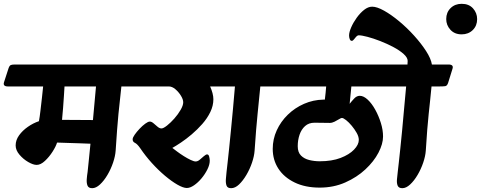

<svg xmlns="http://www.w3.org/2000/svg" viewBox="-78 -963 2520 1006"><path d="M-57 -532 -33 -606Q-28 -620 -20.5 -622.5Q-13 -625 0 -625H657Q685 -625 678 -603L654 -529Q649 -513 639 -511.5Q629 -510 605 -510H558Q554 -469 550 -435Q546 -401 542.5 -364.5Q539 -328 535.5 -282.5Q532 -237 528 -174Q526 -145 514.5 -111Q503 -77 485 -46.5Q467 -16 446 3.5Q425 23 405 23Q386 23 380.5 9.5Q375 -4 376.5 -24Q378 -44 381 -62Q383 -82 387 -120Q391 -158 396 -210Q375 -211 344 -212Q313 -213 280.5 -214Q248 -215 221 -216Q215 -196 197.5 -168.5Q180 -141 157.5 -120Q135 -99 114 -99Q96 -99 70 -114Q44 -129 24 -152.5Q4 -176 4 -201Q4 -229 22 -254Q40 -279 68 -298.5Q96 -318 126 -328Q130 -349 134 -383.5Q138 -418 142 -453Q146 -488 148 -510H-36Q-64 -510 -57 -532ZM247 -335Q288 -335 333 -334.5Q378 -334 409 -334L425 -510H260Q259 -492 257 -461.5Q255 -431 252.5 -397.5Q250 -364 247 -335Z M550 -532 573 -606Q578 -620 585.5 -622.5Q593 -625 605 -625H1138Q1166 -625 1159 -603L1135 -529Q1130 -513 1119.5 -511.5Q1109 -510 1086 -510H1023Q1031 -492 1035.5 -475Q1040 -458 1040 -443Q1040 -409 1024 -376Q1008 -343 982 -313.5Q956 -284 926.5 -259Q897 -234 870 -216Q843 -198 825 -188Q834 -181 850 -169Q866 -157 885 -145Q904 -133 921 -125Q938 -117 947 -117Q958 -117 969 -126.5Q980 -136 990.5 -145Q1001 -154 1007 -154Q1015 -154 1018 -142.5Q1021 -131 1021 -121Q1021 -100 1008.5 -75Q996 -50 977.5 -28Q959 -6 938.5 8Q918 22 901 22Q882 22 851.5 4.5Q821 -13 786 -42.5Q751 -72 717.5 -109Q684 -146 657 -186Q641 -209 629 -214.5Q617 -220 617 -233Q617 -242 627.5 -257Q638 -272 653 -288Q668 -304 683 -315Q698 -326 707 -326Q716 -326 726.5 -317Q737 -308 747.5 -299Q758 -290 768 -290Q778 -290 797 -305Q816 -320 835.5 -342Q855 -364 868.5 -387.5Q882 -411 882 -427Q882 -442 870 -461.5Q858 -481 841 -495.5Q824 -510 807 -510H571Q543 -510 550 -532Z M1031 -532 1055 -606Q1059 -620 1066.5 -622.5Q1074 -625 1086 -625H1391Q1419 -625 1412 -603L1389 -529Q1384 -513 1373.5 -511.5Q1363 -510 1340 -510H1286Q1282 -469 1278.5 -435Q1275 -401 1271.5 -364.5Q1268 -328 1264 -282.5Q1260 -237 1256 -174Q1254 -145 1242.5 -111Q1231 -77 1213 -46.5Q1195 -16 1174.5 3.5Q1154 23 1133 23Q1114 23 1109 9.5Q1104 -4 1105.5 -24Q1107 -44 1109 -62Q1111 -79 1114.5 -110.5Q1118 -142 1122.5 -185Q1127 -228 1132 -280Q1137 -332 1142.5 -390Q1148 -448 1153 -510H1052Q1024 -510 1031 -532Z M1597 20Q1521 20 1465.5 -7Q1410 -34 1380.5 -79.5Q1351 -125 1351 -183Q1351 -234 1372 -280Q1393 -326 1430 -362Q1467 -398 1515 -419Q1563 -440 1616 -441Q1618 -441 1620 -441Q1622 -441 1624 -441Q1626 -458 1628 -476Q1630 -494 1631 -510H1303Q1275 -510 1282 -532L1306 -606Q1311 -620 1318.5 -622.5Q1326 -625 1339 -625H2018Q2046 -625 2039 -603L2016 -529Q2011 -513 2000.5 -511.5Q1990 -510 1967 -510H1763L1754 -419Q1764 -432 1777.5 -446.5Q1791 -461 1807 -461Q1827 -461 1848.5 -441Q1870 -421 1888 -388.5Q1906 -356 1917.5 -319Q1929 -282 1929 -248Q1929 -209 1905 -163Q1881 -117 1836.5 -75.5Q1792 -34 1731 -7Q1670 20 1597 20ZM1597 -118Q1661 -118 1706.5 -135.5Q1752 -153 1777 -179Q1802 -205 1802 -230Q1802 -247 1791 -266.5Q1780 -286 1765 -304Q1750 -322 1735.5 -333.5Q1721 -345 1713 -345Q1709 -345 1698.5 -338.5Q1688 -332 1675 -325.5Q1662 -319 1650 -319Q1633 -319 1613 -319.5Q1593 -320 1570 -320Q1540 -320 1520.5 -302.5Q1501 -285 1491.5 -257Q1482 -229 1482 -197Q1482 -165 1499 -148Q1516 -131 1542.5 -124.5Q1569 -118 1597 -118Z M1751 -777Q1751 -794 1762 -819.5Q1773 -845 1791 -870Q1809 -895 1830 -911.5Q1851 -928 1872 -928Q1897 -928 1934.5 -907Q1972 -886 2013.5 -851.5Q2055 -817 2092 -776Q2129 -735 2154.5 -695.5Q2180 -656 2185 -625H2272Q2300 -625 2293 -603L2270 -529Q2265 -513 2254.5 -511.5Q2244 -510 2221 -510H2183Q2179 -469 2175.5 -435Q2172 -401 2168 -364.5Q2164 -328 2160.5 -282.5Q2157 -237 2153 -174Q2151 -145 2139.5 -111Q2128 -77 2110 -46.5Q2092 -16 2071 3.5Q2050 23 2030 23Q2011 23 2005.5 9.5Q2000 -4 2002 -24Q2004 -44 2006 -62Q2008 -79 2011.5 -110.5Q2015 -142 2019.5 -185Q2024 -228 2029 -280Q2034 -332 2039 -390Q2044 -448 2050 -510H1932Q1904 -510 1911 -532L1935 -606Q1939 -620 1946.5 -622.5Q1954 -625 1966 -625H2057Q2057 -630 2057.5 -635Q2058 -640 2058 -644Q2058 -661 2037 -680Q2016 -699 1983 -716.5Q1950 -734 1914 -748Q1878 -762 1847.5 -770Q1817 -778 1802 -778Q1795 -778 1788.5 -771Q1782 -764 1776.5 -756.5Q1771 -749 1765 -749Q1758 -749 1754.5 -758Q1751 -767 1751 -777Z M2260 -863.2Q2260 -898 2282.9 -920.5Q2305.8 -943 2341.1 -943Q2379 -943 2400.5 -919Q2422 -895 2422 -862.8Q2422 -828 2399.1 -805.5Q2376.1 -783 2340.7 -783Q2304 -783 2282 -807Q2260 -831 2260 -863.2Z"/></svg>

Font: Alkatra
Style: Regular
Weight: 400
Designer: Suman Bhandary
Version: Version 1.100;gftools[0.9.22]